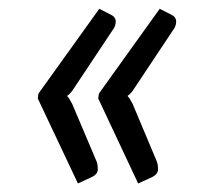

<svg xmlns="http://www.w3.org/2000/svg" viewBox="-20 -484 478 439"><path d="M325.7 -78.1 295.9 -64.5 204.6 -258.8 206.1 -270 345.2 -463.9 371.1 -450.7Q382.8 -445.3 382.8 -434.6Q382.8 -423.8 375 -414.1L287.6 -282.7Q279.8 -270 271.5 -264.6Q276.4 -259.8 283.2 -246.6L338.4 -115.2Q341.3 -108.4 341.3 -96.7Q341.3 -85 325.7 -78.1ZM236.8 -414.1 149.4 -282.7Q141.6 -270 133.3 -264.6Q138.2 -259.8 145 -246.6L200.7 -115.2Q203.6 -108.4 203.6 -96.7Q203.6 -85 187.5 -78.1L158.2 -64.5L66.4 -258.8L67.9 -270L207 -463.9L232.9 -450.7Q244.6 -445.3 244.6 -434.6Q244.6 -423.8 236.8 -414.1Z"/></svg>

Font: Lato-Italic
Style: Italic
Weight: 400
Italic angle: -7°
Designer: Lukasz Dziedzic
Foundry: tyPoland Lukasz Dziedzic
Version: Version 1.104; Western+Polish opensource